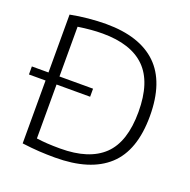

<svg xmlns="http://www.w3.org/2000/svg" viewBox="-132 -876 1000 1010"><g transform="rotate(20 368.0 -371.0)"><path d="M280 5.5Q234.5 5.5 191.8 3Q149 0.5 95.5 -6.5V-358.5H2.5V-403.5H95.5V-727.5Q143 -737 195.2 -742Q247.5 -747 294.5 -747Q482 -747 578.8 -653.8Q675.5 -560.5 675.5 -370Q675.5 -177 575.8 -85.8Q476 5.5 280 5.5ZM290 -48.5Q451 -48.5 531.2 -125.2Q611.5 -202 611.5 -370Q611.5 -537 532.2 -615.2Q453 -693.5 294 -693.5Q261.5 -693.5 227.2 -690.5Q193 -687.5 157 -682V-403.5H345V-358.5H157V-56.5Q185.5 -52.5 217 -50.5Q248.5 -48.5 290 -48.5Z"/></g></svg>

Font: Encode Sans SemiExpanded SemiExpanded Light
Style: Regular
Weight: 300
Width: 6
Designer: Multiple Designers
Foundry: Impallari Type
Version: Version 3.000; ttfautohint (v1.8.3) -l 8 -r 50 -G 200 -x 14 